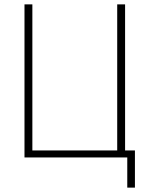

<svg xmlns="http://www.w3.org/2000/svg" viewBox="-20 -720 687 878"><path d="M92 -700H128V-32H516V-700H552V-32H597V138H562V0H92Z"/></svg>

Font: Titillium Web[RUS by Daymarius]
Style: Regular
Weight: 200
Designer: Cyrillization by Daymarius
Foundry: Cyrillization by Daymarius
Version: Version 1.002 September 11, 2018